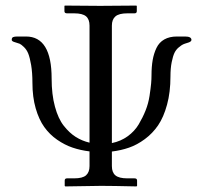

<svg xmlns="http://www.w3.org/2000/svg" viewBox="-20 -666 727 688"><path d="M613.8 -535.2C596.2 -535.2 581.2 -531.7 568.8 -524.7C556.5 -517.7 547.1 -507.6 540.8 -494.4C534.4 -481.2 529.9 -466.7 527.1 -450.9C524.3 -435.1 522.9 -416.8 522.9 -396C522.9 -387.2 522.5 -377.4 521.5 -366.5C520.5 -355.6 518.6 -341 515.9 -322.8C513.1 -304.5 508.4 -287 501.7 -270.3C495 -253.5 486.8 -236.9 477.1 -220.5C467.3 -204 454.1 -189.8 437.5 -177.7C420.9 -165.7 402 -157.6 380.9 -153.3V-574.2C380.9 -588.9 385.1 -599.9 393.6 -607.2C402 -614.5 416.2 -618.2 436 -618.2H461.9C467.4 -618.2 470.2 -620.8 470.2 -626V-645L467.8 -646L338.9 -645C312.8 -645 270.8 -645.3 212.9 -646L210.9 -645V-626C210.9 -620.8 214 -618.2 220.2 -618.2H246.1C265.6 -618.2 279.6 -614.7 288.1 -607.7C296.5 -600.7 300.8 -589.5 300.8 -574.2V-154.8C282.9 -159 266.4 -165.9 251.5 -175.3C236.5 -184.7 222.2 -198 208.7 -215.1C195.2 -232.2 184.6 -255.2 176.8 -284.2C168.9 -313.2 165 -346.7 165 -384.8C165 -485 134.4 -535.2 73.2 -535.2H42C35.2 -535.2 30.1 -534.4 26.9 -533C23.6 -531.5 22 -528.2 22 -522.9C22 -519.4 26.4 -516.4 35.2 -514.2C41.3 -512.5 46.4 -510.9 50.3 -509.3C54.2 -507.6 59.4 -503.7 65.9 -497.3C72.4 -491 77.6 -483.2 81.3 -473.9C85 -464.6 88.5 -450.9 91.6 -432.9C94.6 -414.8 96.2 -393.6 96.2 -369.1C96.2 -335.3 100.1 -304.9 107.9 -277.8C115.7 -250.8 126 -228.4 138.7 -210.7C151.4 -193 166.7 -177.8 184.8 -165.3C202.9 -152.8 221.4 -143.3 240.2 -137C259.1 -130.6 279.3 -126.1 300.8 -123.5V-70.8C300.8 -56.2 296.6 -45.2 288.3 -37.8C280 -30.5 266 -26.9 246.1 -26.9H220.2C214.7 -26.9 211.9 -24.3 211.9 -19V0L213.9 2L342.8 0C368.8 0 411 0.7 469.2 2L471.2 0V-19C471.2 -24.3 468.1 -26.9 461.9 -26.9H436C416.5 -26.9 402.4 -30.4 393.8 -37.4C385.2 -44.4 380.9 -55.5 380.9 -70.8V-123C402.7 -125.7 423.2 -130.3 442.4 -137C461.6 -143.6 480.5 -153.8 499 -167.5C517.6 -181.2 533.4 -197.7 546.6 -217C559.8 -236.4 570.5 -261.1 578.6 -291C586.8 -321 590.8 -354.7 590.8 -392.1C590.8 -411.6 592.3 -428.6 595.2 -443.1C598.1 -457.6 601.5 -468.8 605.2 -476.6C609 -484.4 614.1 -491 620.6 -496.3C627.1 -501.7 632.2 -505.2 635.7 -506.8C639.3 -508.5 644.4 -510.3 650.9 -512.2C661 -514.8 666 -518.4 666 -522.9C666 -531.1 658.4 -535.2 643.1 -535.2Z"/></svg>

Font: Linux Biolinum G
Style: Bold
Weight: 700
Designer: Philipp H. Poll
Foundry: Philipp H. Poll
Version: Version 1.1.0